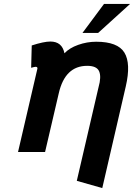

<svg xmlns="http://www.w3.org/2000/svg" viewBox="-20 -760 684 980"><path d="M483 -315Q498 -368 486 -396Q474 -424 425 -424Q312 -424 280 -284L210 16H72L171 -410Q172 -419 162 -419Q156 -419 139 -414L142 -528Q204 -548 237 -548Q297 -548 309 -488Q334 -515 379 -531Q424 -547 471 -547Q581 -547 615 -491.5Q649 -436 622 -319L502 200L372 163ZM511 -740H644L481 -592H401Z"/></svg>

Font: Miedinger
Style: Bold-Italic
Weight: 700
Italic angle: -13°
Version: Version 001.000